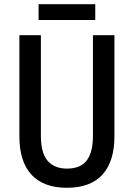

<svg xmlns="http://www.w3.org/2000/svg" viewBox="-20 -881 635 911"><path d="M523 -235Q523 -116 466.5 -53Q410 10 297 10Q187 10 129.5 -52Q72 -114 72 -234V-714H174V-236Q174 -155 206 -118Q238 -81 298 -81Q361 -81 391 -119Q421 -157 421 -237V-714H523ZM432 -861V-786H163V-861Z"/></svg>

Font: Noto Sans Condensed Medium
Style: Regular
Weight: 500
Width: 3
Designer: Monotype Design Team
Foundry: Monotype Imaging Inc.
Version: Version 2.013; ttfautohint (v1.8.4.7-5d5b)